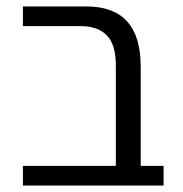

<svg xmlns="http://www.w3.org/2000/svg" viewBox="-20 -575 566 595"><path d="M487 -61V0H339H51V-61H339V-372Q339 -437 311 -465.5Q283 -494 231 -494H51V-555H248Q416 -555 416 -369V-61Z"/></svg>

Font: Assistant-zap
Style: zap
Weight: 400
Designer: Hebrew By Ben Nathan, Latin by Paul Hunt
Version: Version 2.001